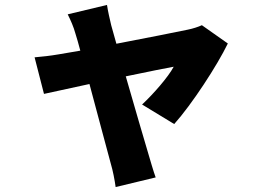

<svg xmlns="http://www.w3.org/2000/svg" viewBox="-20 -638 1040 777"><path d="M685 -136C756 -215 859 -373 902 -462L797 -536C782 -529 760 -522 740 -518C698 -509 571 -484 451 -461L430 -536C424 -562 417 -591 413 -618L254 -580C266 -556 278 -529 285 -503C291 -484 298 -460 305 -433C263 -426 231 -420 217 -418C182 -412 153 -409 120 -406L158 -258C190 -265 262 -281 342 -298C376 -172 412 -35 428 23C437 53 444 90 448 119L610 80C602 59 587 7 582 -10C565 -66 526 -201 489 -329C580 -348 660 -364 683 -368C660 -325 600 -257 555 -215Z"/></svg>

Font: Noto Sans CJK Black
Style: Bold
Weight: 900
Designer: Ryoko NISHIZUKA (kana & ideographs); Paul D. Hunt (Latin, Greek & Cyrillic); Wenlong ZHANG (bopomofo); Sandoll Communica
Foundry: Adobe Systems Incorporated
Version: Version 1.000;PS 1;hotconv 1.0.78;makeotf.lib2.5.61930